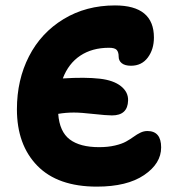

<svg xmlns="http://www.w3.org/2000/svg" viewBox="-20 -735 651 715"><path d="M340.8 -40Q194.8 -40 118.9 -117.9Q43 -195.8 43 -328.1Q43 -437.5 87.9 -525.1Q132.8 -612.8 216.6 -663.8Q300.3 -714.8 408.2 -714.8Q553.2 -714.8 553.2 -595.2Q553.2 -551.3 530.5 -520.8Q507.8 -490.2 467.8 -490.2Q445.3 -490.2 433.6 -499.5Q421.9 -508.8 421.9 -523.9Q421.9 -541 414.6 -549.1Q407.2 -557.1 386.2 -557.1Q323.2 -557.1 279.1 -527.8Q234.9 -498.5 213.9 -442.9Q297.4 -448.2 352.1 -441.9Q402.8 -436 430.4 -414.1Q458 -392.1 457 -360.8Q455.6 -305.2 397 -305.2Q377 -305.2 328.9 -310.5Q280.8 -315.9 254.9 -315.9Q225.1 -315.9 196.8 -311Q201.7 -244.6 239.7 -215.8Q277.8 -187 349.1 -187Q381.8 -187 408 -193.1Q434.1 -199.2 449.7 -208Q465.3 -216.8 477.8 -225.8Q490.2 -234.9 502.9 -241Q515.6 -247.1 528.8 -247.1Q580.1 -247.1 580.1 -186Q580.1 -126 516.6 -83Q453.1 -40 340.8 -40Z"/></svg>

Font: Shantell Sans Irregular Bouncy
Style: Bold
Weight: 700
Designer: Stephen Nixon, Anya Danilova, Shantell Martin
Foundry: Arrow Type
Version: Version 1.006;[9816181b4]